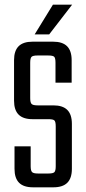

<svg xmlns="http://www.w3.org/2000/svg" viewBox="-20 -800 367 820"><path d="M218 -90V-260Q218 -280 212.5 -285.5Q207 -291 187 -291H119Q79 -291 59.5 -310.5Q40 -330 40 -370V-543Q40 -583 59.5 -602.5Q79 -622 119 -622H207Q247 -622 266.5 -602.5Q286 -583 286 -543V-447H217V-532Q217 -552 211.5 -557.5Q206 -563 186 -563H140Q121 -563 115 -557.5Q109 -552 109 -532V-381Q109 -362 115 -356Q121 -350 140 -350H208Q248 -350 267.5 -330.5Q287 -311 287 -271V-79Q287 -39 267.5 -19.5Q248 0 208 0H121Q81 0 61.5 -19.5Q42 -39 42 -79V-175H111V-90Q111 -71 117 -65Q123 -59 142 -59H187Q207 -59 212.5 -65Q218 -71 218 -90ZM128 -653 206 -780H288L190 -653Z"/></svg>

Font: Teko Variable Light
Style: Regular
Weight: 300
Designer: Manushi Parikh, Jonny Pinhorn
Foundry: Indian Type Foundry
Version: Version 3.000